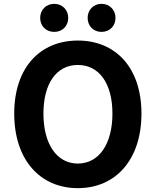

<svg xmlns="http://www.w3.org/2000/svg" viewBox="-20 -965 810 999"><path d="M385 14C581 14 716 -133 716 -374C716 -614 581 -754 385 -754C189 -754 54 -614 54 -374C54 -133 189 14 385 14ZM385 -114C275 -114 206 -216 206 -374C206 -532 275 -627 385 -627C495 -627 565 -532 565 -374C565 -216 495 -114 385 -114ZM262 -799C305 -799 335 -830 335 -872C335 -913 305 -945 262 -945C219 -945 189 -913 189 -872C189 -830 219 -799 262 -799ZM508 -799C551 -799 581 -830 581 -872C581 -913 551 -945 508 -945C466 -945 436 -913 436 -872C436 -830 466 -799 508 -799Z"/></svg>

Font: Noto Sans Mono CJK HK
Style: Bold
Weight: 700
Designer: Ryoko NISHIZUKA 西塚涼子 (kana, bopomofo & ideographs); Paul D. Hunt (Latin, Greek & Cyrillic); Sandoll Communications 산돌커뮤니
Foundry: Adobe
Version: Version 2.004;hotconv 1.0.118;makeotfexe 2.5.65603